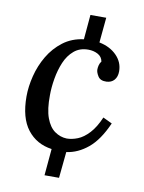

<svg xmlns="http://www.w3.org/2000/svg" viewBox="-85 -682 654 873"><g transform="rotate(10 242.0 -246.0)"><path d="M334 -623 323 -507Q373 -497 403.5 -466Q434 -435 434 -393Q434 -368 421 -353Q408 -338 385 -337Q357 -336 346 -353.5Q335 -371 335 -384Q335 -393 337.5 -403.5Q340 -414 347 -423Q343 -445 323.5 -455.5Q304 -466 279 -466Q240 -466 213.5 -443.5Q187 -421 172 -385.5Q157 -350 150 -309Q143 -268 143 -232Q142 -167 156.5 -127.5Q171 -88 196.5 -70Q222 -52 252 -51Q276 -51 302.5 -61.5Q329 -72 354.5 -99.5Q380 -127 400 -174L442 -154Q407 -74 360.5 -35.5Q314 3 261 10L249 131H182L193 8Q122 -2 80.5 -55.5Q39 -109 39 -208Q39 -253 51.5 -303Q64 -353 90 -397Q116 -441 156 -471.5Q196 -502 251 -509L261 -623Z"/></g></svg>

Font: Lora Medium
Style: Italic
Weight: 500
Italic angle: -3°
Designer: Olga Karpushina, Alexei Vanyashin (Cyrillic)
Foundry: Cyreal
Version: Version 3.004